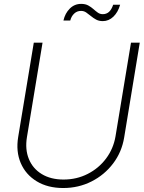

<svg xmlns="http://www.w3.org/2000/svg" viewBox="-20 -944 729 974"><path d="M300.8 9.8Q222.2 9.8 166.3 -24.2Q110.4 -58.1 85.2 -116.9Q60.1 -175.8 72.3 -249.5L151.4 -727.5H195.8L116.7 -248.5Q106.4 -186 126.5 -137.2Q146.5 -88.4 192.1 -60.8Q237.8 -33.2 302.2 -33.2Q369.1 -33.2 425 -61.8Q481 -90.3 518.1 -139.9Q555.2 -189.5 565.9 -252L644.5 -727.5H689L609.9 -246.6Q597.7 -172.4 553.7 -114.5Q509.8 -56.6 444.1 -23.4Q378.4 9.8 300.8 9.8ZM501.5 -836.9Q481.9 -836.9 467.5 -844.7Q453.1 -852.5 440.9 -862.8Q428.7 -873 417 -880.9Q405.3 -888.7 391.1 -888.7Q370.6 -888.7 356.2 -875Q341.8 -861.3 336.4 -839.8H301.8Q310.1 -876.5 334 -900.4Q357.9 -924.3 391.6 -924.3Q413.1 -924.3 427.7 -916.3Q442.4 -908.2 453.9 -897.9Q465.3 -887.7 476.3 -879.9Q487.3 -872.1 501.5 -872.1Q519.5 -872.1 532.5 -883.3Q545.4 -894.5 554.2 -919.9H589.4Q578.6 -881.8 555.2 -859.4Q531.7 -836.9 501.5 -836.9Z"/></svg>

Font: Inter 28pt ExtraLight
Style: Italic
Weight: 250
Italic angle: -9.3988°
Designer: Rasmus Andersson
Foundry: rsms
Version: Version 4.001;git-66647c0bb